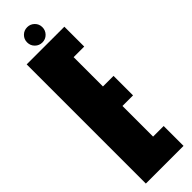

<svg xmlns="http://www.w3.org/2000/svg" viewBox="-270 -774 769 769"><g transform="rotate(-45 114.0 -389.5)"><path d="M7.5 0V-675H221V-562.5H161V-396.5H221V-286H161V-112.5H221V0ZM114.5 -692.5Q96.5 -692.5 83.8 -705Q71 -717.5 71 -736Q71 -754 83.5 -766.5Q96 -779 114.5 -779Q132 -779 144.8 -766.5Q157.5 -754 157.5 -736Q157.5 -718 145 -705.2Q132.5 -692.5 114.5 -692.5Z"/></g></svg>

Font: Anybody UltraCondensed ExtraBold
Style: Regular
Weight: 800
Width: 1
Designer: Tyler Finck
Foundry: Etcetera Type Company
Version: Version 1.010; ttfautohint (v1.8.3) -l 8 -r 50 -G 200 -x 14 